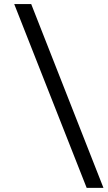

<svg xmlns="http://www.w3.org/2000/svg" viewBox="-20 -762 524 928"><path d="M480 146H398.9L48.8 -742.2H130.9Z"/></svg>

Font: Bainsley
Style: Regular
Weight: 400
Designer: Paul James MIller
Foundry: High-Logic / Made with FontCreator
Version: Version 1.411;March 28, 2021;FontCreator 13.0.0.2683 64-bit